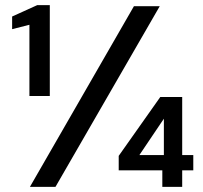

<svg xmlns="http://www.w3.org/2000/svg" viewBox="-20 -724 787 744"><path d="M94 -352V-628L27 -611V-660L124 -704H173V-352ZM96 0 499 -700H599L195 0ZM609 0V-64H440V-120L601 -348H686V-123H729V-64H686V0ZM520 -123H615V-264Z"/></svg>

Font: DM Sans 17pt Medium
Style: Regular
Weight: 500
Version: Version 4.004;gftools[0.9.30]